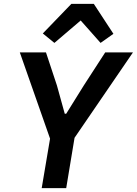

<svg xmlns="http://www.w3.org/2000/svg" viewBox="-20 -968 704 988"><path d="M320.7 0 363.6 -258.9 664.1 -698.2H521.3L410.9 -527.7L320.7 -382.8H313.2L273.1 -527.7L216.6 -698.2H82L237.6 -254.6L194.6 0ZM200.3 -795.8 259.9 -747.2 395.2 -862.6 497.5 -747.2 563.6 -794 462.7 -948.2H347.3Z"/></svg>

Font: Margiela Mono Italic SmBold It
Style: Regular
Weight: 600
Designer: Mike Abbink, Paul van der Laan, Pieter van Rosmalen
Foundry: Bold Monday
Version: Version 2.003 2021